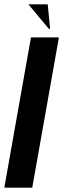

<svg xmlns="http://www.w3.org/2000/svg" viewBox="-37 -873 294 893"><path d="M237 -699 113 0H-17L107 -699ZM190 -739 95 -853H185L196 -739Z"/></svg>

Font: Moniqa Black Ita Display
Style: Italic
Weight: 900
Italic angle: -10°
Designer: Rajesh Rajput
Foundry: Rajesh Rajput
Version: Version 1.000